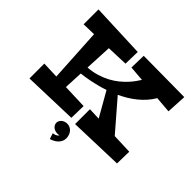

<svg xmlns="http://www.w3.org/2000/svg" viewBox="-210 -955 1404 1404"><g transform="rotate(45 491.5 -253.0)"><path d="M952.1 -137.2 949.2 -13.2 528.8 0V-153.8L623 -149.9L515.1 -338.9Q481.9 -327.6 450.4 -319.6Q418.9 -311.5 390.9 -305.7Q362.8 -299.8 338.9 -296.4Q314.9 -293 296.9 -291L290 -144L480 -137.2L477.1 -13.2L57.1 0V-153.8L186 -148.9L162.1 -563L57.1 -560.1V-713.9L480 -696.8L477.1 -573.2L311 -566.9L300.8 -356.9Q351.6 -360.4 394.5 -373.8Q437.5 -387.2 472.9 -406.2Q508.3 -425.3 536.4 -448.2Q564.5 -471.2 585.7 -494.1Q606.9 -517.1 621.8 -538.1Q636.7 -559.1 646 -574.2L527.8 -584L530.8 -708L954.1 -704.1L945.8 -548.8L819.8 -559.1Q800.8 -526.4 775.9 -498.8Q751 -471.2 722.4 -448Q693.8 -424.8 662.4 -406Q630.9 -387.2 598.1 -372.1L795.9 -143.1ZM475.6 208 460.9 163.1Q484.9 159.2 494.6 151.4Q504.4 143.6 506.8 138.2Q498 141.1 486.8 141.1Q474.1 141.1 462.6 137.2Q451.2 133.3 442.9 126.2Q434.6 119.1 429.7 109.9Q424.8 100.6 424.8 89.8Q424.8 79.6 429.7 70.1Q434.6 60.5 442.9 53.5Q451.2 46.4 462.6 42.2Q474.1 38.1 486.8 38.1Q503.4 38.1 516.6 44.9Q529.8 51.8 539.1 63.2Q548.3 74.7 553 89.4Q557.6 104 557.6 119.1Q557.6 137.2 550.5 151.6Q543.5 166 532 177Q520.5 188 505.6 195.8Q490.7 203.6 475.6 208Z"/></g></svg>

Font: Peralta
Style: Regular
Weight: 400
Designer: Astigmatic (AOETI)
Foundry: Astigmatic (AOETI)
Version: Version 1.000